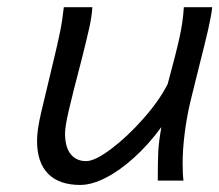

<svg xmlns="http://www.w3.org/2000/svg" viewBox="-20 -507 616 539"><path d="M433.1 -150.4Q397 -101.1 356.4 -64.5Q315.9 -27.8 276.6 -7.8Q237.3 12.2 205.1 12.2Q146 12.2 115 -19.3Q84 -50.8 84 -111.8Q84 -142.6 95.7 -191.9L129.4 -333Q142.1 -385.7 148.4 -416.5Q154.8 -447.3 159.2 -486.8H239.3Q237.8 -461.4 230.7 -429.2Q223.6 -397 209.5 -341.3Q183.1 -240.7 172.9 -196.3Q162.6 -151.9 162.6 -132.3Q162.6 -93.8 178.5 -74.2Q194.3 -54.7 221.7 -54.7Q246.6 -54.7 292 -88.9Q337.4 -123 382.3 -173.8Q427.2 -224.6 450.7 -271Q474.1 -356.9 483.9 -401.4Q493.7 -445.8 496.1 -486.8H575.7Q573.2 -462.9 564.7 -425.5Q556.2 -388.2 539.6 -323.2Q533.7 -298.8 527.3 -273.7Q521 -248.5 514.6 -222.2Q504.4 -179.7 498.5 -133.3Q492.7 -86.9 492.7 -48.8Q492.7 -17.6 495.1 0H422.9Q422.9 -52.7 424.3 -81.5Q425.8 -110.4 433.1 -150.4Z"/></svg>

Font: Lesson One Light
Style: Italic
Weight: 300
Italic angle: -14°
Designer: But Ko, Victor Gaultney, Annie Olsen, Julie Remington, Don Collingsworth, Eric Hays, Becca Hirsbrunner
Version: Version 1.100